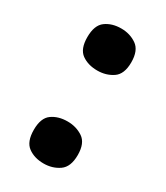

<svg xmlns="http://www.w3.org/2000/svg" viewBox="-146 -612 591 685"><g transform="rotate(30 149.0 -269.0)"><path d="M148 -374Q110 -374 84 -392.5Q58 -411 58 -460Q58 -509 84 -528Q110 -547 148 -547Q184 -547 211.5 -528Q239 -509 239 -460Q239 -411 211.5 -392.5Q184 -374 148 -374ZM148 9Q110 9 84 -10Q58 -29 58 -78Q58 -127 84 -145.5Q110 -164 148 -164Q184 -164 211.5 -145.5Q239 -127 239 -78Q239 -29 211.5 -10Q184 9 148 9Z"/></g></svg>

Font: Noto Serif SemiCondensed Black
Style: Regular
Weight: 900
Width: 4
Designer: Monotype Design Team
Foundry: Monotype Imaging Inc.
Version: Version 2.014; ttfautohint (v1.8.4.7-5d5b)